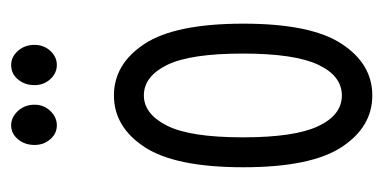

<svg xmlns="http://www.w3.org/2000/svg" viewBox="-196 -500 704 353"><g transform="rotate(-90 156.5 -324.0)"><path d="M157 8Q99 8 62 -48.5Q25 -105 25 -229Q25 -354 62 -410.5Q99 -467 157 -467Q215 -467 252 -410.5Q289 -354 289 -229Q289 -105 252 -48.5Q215 8 157 8ZM157 -48Q193 -48 213.5 -91.5Q234 -135 234 -230Q234 -327 213 -369.5Q192 -412 157 -412Q123 -412 101.5 -369.5Q80 -327 80 -230Q80 -135 100.5 -91.5Q121 -48 157 -48ZM102 -572Q87 -572 76.5 -584Q66 -596 66 -613Q66 -631 76.5 -643.5Q87 -656 102 -656Q117 -656 128.5 -643.5Q140 -631 140 -613Q140 -596 128.5 -584Q117 -572 102 -572ZM213 -572Q198 -572 187 -584Q176 -596 176 -613Q176 -631 186.5 -643.5Q197 -656 213 -656Q228 -656 239 -643.5Q250 -631 250 -613Q250 -596 239 -584Q228 -572 213 -572Z"/></g></svg>

Font: Inconsolata ExtraCondensed Thin
Style: Regular
Weight: 100
Width: 2
Monospace: yes
Designer: Raph Levien, Cyreal, Brenton Simpson
Foundry: Raph Levien, Cyreal, Google
Version: Version 3.100; ttfautohint (v1.8.4.7-5d5b)